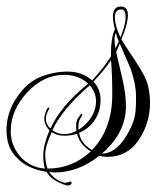

<svg xmlns="http://www.w3.org/2000/svg" viewBox="-24 -491 484 590"><path d="M177 71 192 67Q196 67 196 71Q196 79 181 79Q132 63 119 37Q62 28 31 -3Q-4 -35 -4 -90Q-4 -145 27.5 -191.5Q59 -238 100 -254.5Q141 -271 184.5 -271Q228 -271 259 -244Q297 -285 317 -318V-327Q317 -375 329 -401Q323 -425 323 -439Q323 -471 347 -471Q369 -471 369 -444.5Q369 -418 349 -370Q355 -359 389.5 -307.5Q424 -256 430.5 -229Q437 -202 437 -176Q437 -112 402 -60.5Q367 -9 306 -9Q294 -9 281 -12Q216 39 144 39Q139 39 127 37Q143 61 169 69Q173 71 177 71ZM173 -261Q110 -261 59.5 -207Q9 -153 9 -87Q9 -44 39 -9Q70 24 114 27Q109 14 109 -15Q109 -44 128 -91Q112 -106 112 -128Q112 -135 117 -148Q121 -161 127 -161Q130 -161 123.5 -149.5Q117 -138 117 -124Q117 -110 131 -96Q162 -165 247 -234Q217 -261 173 -261ZM321 -201Q321 -266 317 -306Q299 -278 263 -240Q285 -218 285 -183.5Q285 -149 267 -122Q249 -95 219 -83Q225 -49 259 -30Q321 -95 321 -201ZM213 -80Q195 -74 173 -74Q151 -74 135 -85Q115 -42 115 -17Q115 8 122 27Q199 27 255 -26Q220 -47 213 -80ZM217 -92Q240 -106 255.5 -129.5Q271 -153 271 -180Q271 -207 252 -229Q168 -157 137 -91Q152 -79 173 -79Q194 -79 211 -89Q210 -92 210 -108Q210 -124 225 -140Q226 -141 227.5 -141Q229 -141 229 -138L223 -127Q217 -118 217 -101ZM393 -157Q394 -164 394 -196Q394 -228 380 -272Q379 -277 344 -357Q342 -352 333 -331Q341 -297 352 -249.5Q363 -202 363 -165Q363 -82 289 -19Q329 -19 360.5 -67.5Q392 -116 393 -157ZM346 -376Q362 -415 362 -438.5Q362 -462 349 -462Q329 -462 329 -437.5Q329 -413 346 -376ZM332 -390Q328 -382 328 -369.5Q328 -357 331 -342L341 -364Q335 -377 332 -390Z"/></svg>

Font: Lovers Quarrel
Style: Regular
Weight: 400
Designer: Robert E. Leuschke
Foundry: Robert E. Leuschke
Version: Version 1.001